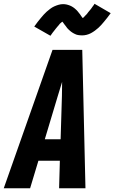

<svg xmlns="http://www.w3.org/2000/svg" viewBox="-43 -1000 608 1020"><path d="M-23 0 236 -735H394L411 0H271L275 -146H161L117 0ZM279 -260 286 -490Q286 -509 286.5 -527.5Q287 -546 287 -565Q281 -546 275.5 -527.5Q270 -509 264 -490L195 -260ZM225 -810 139 -859Q148 -872 157 -883.5Q166 -895 174 -904.5Q182 -914 189.5 -922.5Q197 -931 205 -938Q213 -945 223.5 -953Q234 -961 245 -966Q256 -971 268 -974.5Q280 -978 292 -978Q297 -978 301.5 -977.5Q306 -977 311 -976Q316 -975 320 -973.5Q324 -972 328.5 -970.5Q333 -969 337 -966.5Q341 -964 344.5 -962Q348 -960 351 -957.5Q354 -955 358 -951.5Q362 -948 365.5 -944.5Q369 -941 371.5 -937.5Q374 -934 376.5 -931Q379 -928 381.5 -925Q384 -922 386.5 -917.5Q389 -913 392.5 -909Q396 -905 398.5 -902Q401 -899 401 -897Q399 -897 396.5 -897.5Q394 -898 392 -898H389Q389 -899 392.5 -901Q396 -903 400 -906.5Q404 -910 405.5 -912Q407 -914 409 -916Q411 -918 413 -920Q415 -922 417.5 -924.5Q420 -927 421.5 -929.5Q423 -932 425.5 -935Q428 -938 430.5 -941Q433 -944 436 -947.5Q439 -951 442 -955Q445 -959 447.5 -963Q450 -967 453.5 -971Q457 -975 459 -980L545 -930Q536 -917 527 -906Q518 -895 510 -885Q502 -875 494.5 -867Q487 -859 479.5 -852Q472 -845 461 -837Q450 -829 439.5 -823.5Q429 -818 417 -815Q405 -812 393 -812Q388 -812 383.5 -812.5Q379 -813 374 -813.5Q369 -814 364.5 -815.5Q360 -817 356 -819Q352 -821 348 -823Q344 -825 340.5 -827.5Q337 -830 333.5 -832.5Q330 -835 326.5 -838.5Q323 -842 319.5 -845Q316 -848 313.5 -851.5Q311 -855 308.5 -858.5Q306 -862 303.5 -865Q301 -868 298 -872Q295 -876 292 -880.5Q289 -885 286 -887.5Q283 -890 284 -892H295Q296 -892 296 -891Q295 -890 292 -888Q289 -886 285 -882.5Q281 -879 279 -877.5Q277 -876 275 -874Q273 -872 271.5 -869.5Q270 -867 267.5 -864.5Q265 -862 263 -859.5Q261 -857 258.5 -854Q256 -851 253.5 -848Q251 -845 248.5 -841.5Q246 -838 243 -834.5Q240 -831 237 -827Q234 -823 231 -818.5Q228 -814 225 -810Z"/></svg>

Font: Iosevka Heavy
Style: Italic
Weight: 900
Italic angle: -9°
Monospace: yes
Designer: Belleve Invis
Foundry: Belleve Invis
Version: Version 32.5.0; ttfautohint (v1.8.4)